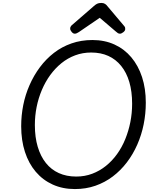

<svg xmlns="http://www.w3.org/2000/svg" viewBox="-20 -1266 1050 1305"><path d="M489 19Q406 19 338.5 -11.5Q271 -42 223 -98.5Q175 -155 149.5 -233.5Q124 -312 124 -408Q124 -481 138 -551.5Q152 -622 181 -688Q210 -754 251.5 -809.5Q293 -865 346.5 -906.5Q400 -948 466 -971Q532 -994 608 -994Q691 -994 758 -963.5Q825 -933 872.5 -876.5Q920 -820 945.5 -742Q971 -664 971 -568Q971 -493 956.5 -421Q942 -349 913 -283Q884 -217 842 -162Q800 -107 746.5 -66.5Q693 -26 628.5 -3.5Q564 19 489 19ZM498 -66Q556 -66 606.5 -85Q657 -104 699.5 -138Q742 -172 775.5 -218.5Q809 -265 831.5 -320.5Q854 -376 866 -436.5Q878 -497 878 -561Q878 -644 859 -708.5Q840 -773 803.5 -818Q767 -863 716 -886Q665 -909 600 -909Q542 -909 491 -890Q440 -871 397.5 -836.5Q355 -802 321.5 -756Q288 -710 264.5 -654.5Q241 -599 229 -539Q217 -479 217 -416Q217 -333 236.5 -268Q256 -203 292 -158Q328 -113 380 -89.5Q432 -66 498 -66ZM488 -1037Q477 -1037 467 -1049Q457 -1061 457 -1071Q457 -1078 459 -1082.5Q461 -1087 465 -1092L617 -1224Q629 -1235 640 -1240.5Q651 -1246 669 -1246Q684 -1246 694 -1239.5Q704 -1233 711 -1223L825 -1088Q830 -1082 830.5 -1077Q831 -1072 831 -1068Q831 -1057 818 -1047Q805 -1037 796 -1037Q787 -1037 781 -1041Q775 -1045 767 -1052L658 -1145L516 -1048Q509 -1044 502.5 -1040.5Q496 -1037 488 -1037Z"/></svg>

Font: Playwrite DE VA
Style: Regular
Weight: 400
Designer: Veronika Burian, José Scaglione
Foundry: TypeTogether
Version: Version 1.002